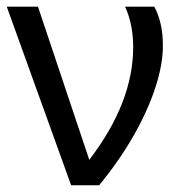

<svg xmlns="http://www.w3.org/2000/svg" viewBox="-20 -548 540 568"><path d="M461.9 -413.1Q461.9 -356.4 439.2 -287.6Q416.5 -218.8 374.3 -145Q332 -71.3 273.4 0H190.4L0 -528.3H92.3L244.1 -75.2Q374 -244.6 374 -408.7Q374 -475.6 350.1 -528.3H436.5Q461.9 -481 461.9 -413.1Z"/></svg>

Font: Arimo
Style: Regular
Weight: 400
Designer: Steve Matteson
Foundry: Monotype Imaging Inc.
Version: Version 1.33